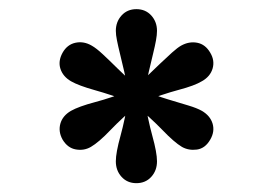

<svg xmlns="http://www.w3.org/2000/svg" viewBox="-20 -821 602 424"><path d="M281.2 -416.5Q261.2 -416.5 248.5 -430.4Q235.8 -444.3 235.8 -464.8Q235.8 -483.9 246.1 -521Q256.3 -558.1 264.6 -608.9Q259.8 -639.6 254.4 -662.6Q249 -685.5 244.9 -702.6Q240.7 -719.7 238.3 -731.9Q235.8 -744.1 235.8 -752.9Q235.8 -772.9 248.5 -786.9Q261.2 -800.8 281.2 -800.8Q301.3 -800.8 314 -786.9Q326.7 -772.9 326.7 -752.9Q326.7 -744.1 324.5 -731.9Q322.3 -719.7 318.1 -702.6Q314 -685.5 308.6 -662.6Q303.2 -639.6 297.9 -608.9Q306.2 -558.1 316.4 -521Q326.7 -483.9 326.7 -464.8Q326.7 -444.3 314 -430.4Q301.3 -416.5 281.2 -416.5ZM180.7 -496.6Q165.5 -487.8 147.5 -491Q129.4 -494.1 118.2 -512.7Q108.4 -530.3 113.3 -547.9Q118.2 -565.4 136.7 -576.2Q153.8 -585.9 189.9 -595.5Q226.1 -605 272.9 -623.5Q288.1 -636.7 303.5 -651.6Q318.8 -666.5 333.5 -680.4Q348.1 -694.3 360.1 -705.1Q372.1 -715.8 379.9 -720.2Q397.5 -730 415.5 -726.6Q433.6 -723.1 444.3 -704.6Q454.6 -687.5 449.5 -669.7Q444.3 -651.9 425.8 -641.6Q409.7 -631.8 374.8 -622.6Q339.8 -613.3 289.6 -594.2Q249 -560.1 223.6 -533.4Q198.2 -506.8 180.7 -496.6ZM381.8 -496.6Q364.7 -506.8 338.9 -533.7Q313 -560.5 272.9 -594.2Q225.6 -611.8 189.7 -621.8Q153.8 -631.8 136.7 -641.6Q119.1 -651.9 113.5 -668.9Q107.9 -686 118.2 -704.6Q128.4 -722.7 146.7 -726.6Q165 -730.5 182.6 -720.2Q192.9 -714.4 206.8 -701.4Q220.7 -688.5 240.7 -668.7Q260.7 -648.9 289.6 -623.5Q323.7 -609.9 350.3 -601.8Q377 -593.8 395.8 -588.1Q414.6 -582.5 425.8 -576.2Q444.3 -565.4 449.5 -547.9Q454.6 -530.3 444.3 -512.7Q433.1 -493.2 414.8 -490.7Q396.5 -488.3 381.8 -496.6Z"/></svg>

Font: Reddit Mono ExtraBold
Style: Regular
Weight: 800
Monospace: yes
Designer: Stephen Hutchings
Foundry: Reddit
Version: Version 1.014